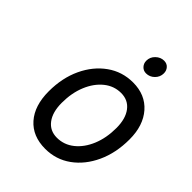

<svg xmlns="http://www.w3.org/2000/svg" viewBox="-204 -818 941 941"><g transform="rotate(45 266.5 -347.0)"><path d="M273 12Q185.5 12 135.8 -44.2Q86 -100.5 86 -200Q86 -292.5 120.2 -365.5Q154.5 -438.5 213.8 -480.8Q273 -523 348 -523Q433 -523 483 -466Q533 -409 533 -313Q533 -219.5 499 -146Q465 -72.5 406.2 -30.2Q347.5 12 273 12ZM275 -67Q324.5 -67 363.8 -98.5Q403 -130 425.5 -184.2Q448 -238.5 448 -307Q448 -371.5 420 -408.2Q392 -445 343 -445Q294 -445 255 -413.5Q216 -382 193.5 -327.8Q171 -273.5 171 -205Q171 -140.5 198.8 -103.8Q226.5 -67 275 -67ZM361 -599Q342.5 -599 330.2 -612.2Q318 -625.5 318 -644Q318 -669.5 337 -687.8Q356 -706 380 -706Q399.5 -706 411.2 -693Q423 -680 423 -661Q423 -635.5 404.5 -617.2Q386 -599 361 -599Z"/></g></svg>

Font: Overpass
Style: Italic
Weight: 400
Italic angle: -10°
Designer: Delve Withrington, Dave Bailey, Thomas Jockin
Foundry: Delve Fonts LLC
Version: Version 4.000